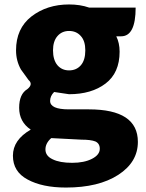

<svg xmlns="http://www.w3.org/2000/svg" viewBox="-20 -603 656 862"><path d="M276 239Q170 239 104 203Q38 168 38 96Q38 25 118 -21Q66 -56 66 -119Q66 -181 103 -203Q130 -225 108 -244L74 -291Q52 -330 52 -377Q52 -475 121 -529Q191 -583 290 -583Q340 -583 380 -569H589Q589 -440 524 -440H502Q517 -410 517 -371Q517 -276 454 -228Q391 -180 290 -180L223 -190Q205 -172 205 -150Q205 -112 289 -112H379Q599 -112 599 34Q599 125 511 182Q423 239 276 239ZM290 -287Q323 -287 343 -310Q363 -333 363 -377Q363 -419 343 -441Q323 -464 290 -464Q258 -464 238 -441Q218 -418 218 -377Q218 -334 238 -310Q258 -287 290 -287ZM304 128Q358 128 393 110Q428 92 428 65Q428 41 408 32Q388 24 345 24L210 17Q184 40 184 68Q184 97 216 112Q248 128 304 128Z"/></svg>

Font: Swei Half Moon CJK SC
Style: Black
Weight: 900
Version: Version 2.071